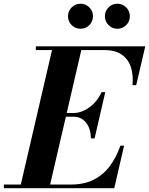

<svg xmlns="http://www.w3.org/2000/svg" viewBox="-68 -995 788 1015"><path d="M37.5 0 211.5 -750H366.5L192.5 0ZM-47.5 0V-19.5H307.5Q376 -19.5 426.3 -44.5Q476.5 -69.5 511.4 -115.5Q546.3 -161.5 568.5 -225H588L536 0ZM412.5 -263.2Q412.5 -296.7 401.3 -322.6Q390 -348.5 369.5 -363.2Q349 -378 320.5 -378H254.5V-397.5H320.5Q349 -397.5 377.5 -411.3Q406 -425 430 -449.8Q454 -474.5 469 -508H488.5L432 -263.2ZM632.5 -545Q637.5 -598.5 623.8 -640.5Q610 -682.5 575.1 -706.5Q540.3 -730.5 481.8 -730.5H121.5V-750H700L652 -545ZM552.6 -843Q525.3 -843 505.9 -862.3Q486.5 -881.6 486.5 -909.3Q486.5 -936.5 505.9 -955.9Q525.3 -975.3 552.6 -975.3Q580 -975.3 599.3 -955.9Q618.5 -936.5 618.5 -909.3Q618.5 -881.6 599.3 -862.3Q580 -843 552.6 -843ZM357.6 -843Q330.2 -843 310.9 -862.3Q291.5 -881.6 291.5 -909.3Q291.5 -936.5 310.9 -955.9Q330.2 -975.3 357.6 -975.3Q385 -975.3 404.3 -955.9Q423.5 -936.5 423.5 -909.3Q423.5 -881.6 404.3 -862.3Q385 -843 357.6 -843Z"/></svg>

Font: Bodoni Moda
Style: Italic
Weight: 400
Italic angle: -13°
Designer: Owen Earl
Foundry: indestructible type
Version: Version 2.005